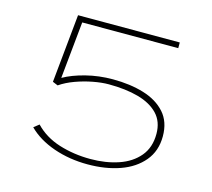

<svg xmlns="http://www.w3.org/2000/svg" viewBox="-92 -724 935 846"><g transform="rotate(15 375.0 -301.0)"><path d="M374 11Q291 11 219 -14Q147 -39 101 -85L125 -104Q170 -57 237 -36Q304 -15 380 -15Q450 -15 507.5 -34.5Q565 -54 599 -94.5Q633 -135 633 -197Q633 -253 600 -287.5Q567 -322 509 -338Q451 -354 374 -354Q342 -354 302.5 -346.5Q263 -339 224.5 -325Q186 -311 157 -291L133 -301L164 -613H628V-587H190L164 -327Q204 -350 263 -365Q322 -380 386 -380Q465 -380 527.5 -361Q590 -342 626.5 -301Q663 -260 663 -194Q663 -127 624.5 -81Q586 -35 521 -12Q456 11 374 11Z"/></g></svg>

Font: Inconsolata ExtraExpanded ExtraLight
Style: Regular
Weight: 200
Width: 8
Monospace: yes
Designer: Raph Levien, Cyreal, Brenton Simpson
Foundry: Raph Levien, Cyreal, Google
Version: Version 3.100; ttfautohint (v1.8.4.7-5d5b)